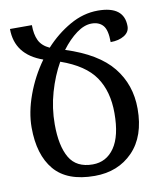

<svg xmlns="http://www.w3.org/2000/svg" viewBox="-83 -794 739 872"><g transform="rotate(-10 286.5 -358.5)"><path d="M528 -257Q528 -368 462.5 -449Q397 -530 250 -577Q283 -621 319 -647.5Q355 -674 389 -674Q423 -674 441.5 -653Q460 -632 460 -576Q498 -576 523 -591.5Q548 -607 548 -634Q548 -727 427 -727Q360 -727 297 -691Q234 -655 183 -599Q148 -615 134.5 -643Q121 -671 121 -714H20Q20 -595 145 -551Q96 -483 67.5 -404.5Q39 -326 39 -256Q39 -130 98 -60Q157 10 284 10Q392 10 460 -60Q528 -130 528 -257ZM145 -252Q145 -327 165.5 -398.5Q186 -470 219 -528Q330 -489 375.5 -422.5Q421 -356 421 -256Q421 -150 384 -96.5Q347 -43 284 -43Q209 -43 177 -97.5Q145 -152 145 -252Z"/></g></svg>

Font: Noto Serif Armenian ExtraCondensed Semi
Style: Regular
Weight: 600
Width: 3
Designer: Monotype Design Team
Foundry: Monotype Imaging Inc.
Version: Version 1.901